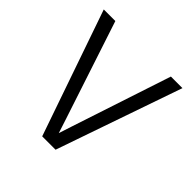

<svg xmlns="http://www.w3.org/2000/svg" viewBox="-188 -894 1056 1056"><g transform="rotate(45 340.0 -366.5)"><path d="M34 -733 288 0H392L646 -733H556L365 -154L340 -77L315 -154L124 -733Z"/></g></svg>

Font: Kreadon Medium
Style: Regular
Weight: 500
Designer: kohakuno
Foundry: StudioGnu
Version: Version 1.000;Glyphs 3.1.2 (3151)